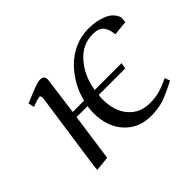

<svg xmlns="http://www.w3.org/2000/svg" viewBox="-98 -637 829 829"><g transform="rotate(-45 317.0 -222.5)"><path d="M87.9 -405.8Q142.6 -429.2 163.1 -436.5Q183.6 -443.8 195.8 -443.8Q220.2 -443.8 220.2 -420.9Q220.2 -419.4 219.7 -416.7Q219.2 -414.1 218.8 -409.4Q218.3 -404.8 217.8 -401.9L196.8 -245.1H266.1Q275.9 -285.6 296.6 -322.3Q317.4 -358.9 346.7 -388.2Q376 -417.5 415.8 -434.8Q455.6 -452.1 500 -452.1Q546.4 -452.1 584.2 -436.5Q622.1 -420.9 633.8 -386.2L631.8 -358.9L564 -352.1Q561.5 -386.2 546.1 -404.1Q530.8 -421.9 495.1 -421.9Q432.1 -421.9 387.5 -370.8Q342.8 -319.8 331.1 -245.1H495.1L490.2 -217.8H328.1Q326.2 -203.6 326.2 -193.8Q326.2 -120.6 362.8 -78.4Q399.4 -36.1 459 -36.1Q493.2 -36.1 520 -43.7Q546.9 -51.3 581.1 -67.9L589.8 -43.9Q535.6 -15.6 502 -4.4Q468.3 6.8 422.9 6.8Q349.6 6.8 303.2 -43.9Q256.8 -94.7 256.8 -176.8Q256.8 -196.3 259.8 -217.8H192.9L162.1 0L95.2 6.8L97.2 -19L147.9 -372.1Q150.9 -393.1 141.1 -393.1Q129.9 -393.1 94.2 -378.9Z"/></g></svg>

Font: Dehuti
Style: Italic
Weight: 400
Version: Version 1.2